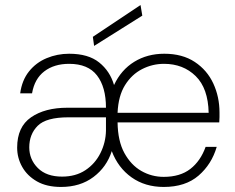

<svg xmlns="http://www.w3.org/2000/svg" viewBox="-20 -729 933 761"><path d="M222 12Q165 12 126.5 -10Q88 -32 68 -67.5Q48 -103 48 -144Q48 -226 103 -264Q158 -302 247 -302H400Q400 -384 364.5 -430Q329 -476 254 -476Q195 -476 156 -446.5Q117 -417 107 -359H60Q67 -411 95 -446Q123 -481 165 -498.5Q207 -516 254 -516Q330 -516 373 -481.5Q416 -447 432 -392Q460 -452 512 -484Q564 -516 631 -516Q703 -516 752 -483.5Q801 -451 825.5 -398Q850 -345 850 -283Q850 -273 850 -264.5Q850 -256 849 -244H446Q447 -170 473 -122.5Q499 -75 540 -51.5Q581 -28 629 -28Q694 -28 734.5 -59.5Q775 -91 795 -147H839Q819 -78 767 -33Q715 12 629 12Q555 12 501.5 -26Q448 -64 423 -130Q403 -67 350.5 -27.5Q298 12 222 12ZM446 -282H807Q805 -379 755.5 -427.5Q706 -476 630 -476Q584 -476 543 -455Q502 -434 475.5 -391.5Q449 -349 446 -282ZM226 -29Q280 -29 318.5 -54.5Q357 -80 378 -122Q399 -164 400 -211V-264H251Q163 -264 129.5 -230.5Q96 -197 96 -145Q96 -97 130 -63Q164 -29 226 -29ZM353 -547 348 -583 537 -709 544 -667Z"/></svg>

Font: DM Sans ExtraLight
Style: Regular
Weight: 200
Designer: Colophon Foundry, Jonny Pinhorn
Foundry: Colophon Foundry
Version: Version 4.004; ttfautohint (v1.8.4.7-5d5b)